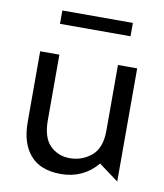

<svg xmlns="http://www.w3.org/2000/svg" viewBox="-78 -732 691 807"><g transform="rotate(10 267.5 -329.0)"><path d="M235 10Q331 10 391 -62L475 0V-483H393V-203Q393 -128 353 -95Q313 -62 261 -62Q211 -62 177 -95.5Q143 -129 143 -203V-483H61V-180Q61 -91 104.5 -40.5Q148 10 235 10ZM424 -668H123V-611H424Z"/></g></svg>

Font: Geom Light
Style: Regular
Weight: 300
Version: Version 1.102